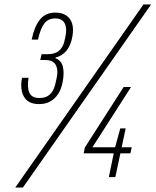

<svg xmlns="http://www.w3.org/2000/svg" viewBox="-20 -788 692 854"><path d="M154 -325Q105 -325 86.5 -358Q68 -391 78 -442H107Q100 -398 111 -375Q122 -352 156 -352Q185 -352 202 -368Q219 -384 226 -414L232 -441Q240 -475 228.5 -498Q217 -521 181 -521H159L165 -547H192Q224 -547 242 -562Q260 -577 266 -603L271 -625Q279 -661 268 -683.5Q257 -706 225 -706Q195 -706 177.5 -684Q160 -662 149 -612H121Q132 -668 157 -700Q182 -732 226 -732Q256 -732 275 -719Q294 -706 301 -682.5Q308 -659 302 -626Q295 -586 275.5 -562.5Q256 -539 227 -532V-529Q254 -518 260 -490Q266 -462 259 -425Q253 -392 238.5 -370Q224 -348 203 -336.5Q182 -325 154 -325ZM48 46 618 -768H652L82 46ZM352 -106 358 -133 530 -401H563L393 -136L391 -133H566L560 -106ZM464 0 490 -126 515 -217H539L493 0Z"/></svg>

Font: Hubot Sans Condensed ExtraLight
Style: Italic
Weight: 200
Width: 3
Italic angle: -12.0243°
Designer: Deni Anggara
Foundry: GitHub, Inc., Subsidiary of Microsoft Corporation
Version: Version 2.000